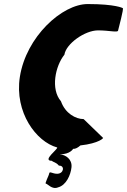

<svg xmlns="http://www.w3.org/2000/svg" viewBox="-20 -730 627 948"><path d="M78 -350C51 -175 159 -30 262 -2C270 4 185 64 236 64C244 72 256 70 271 88C301 86 296 128 262 128C239 128 225 114 223 126C221 139 199 177 207 177C215 177 237 208 267 195C306 185 329 135 333 96C337 56 304 34 275 32C327 32 341 5 341 5C352 6 365 -1 377 -12C469 -22 495 -50 488 -50L393 -142C354 -142 302 -170 281 -230C229 -290 253 -404 298 -460C306 -514 399 -580 464 -580C520 -580 561 -568 563 -579C565 -590 593 -690 586 -690C586 -690 551 -710 413 -710C287 -710 109 -549 78 -350Z"/></svg>

Font: Ampere
Style: SuCndIta
Weight: 400
Version: Version 1